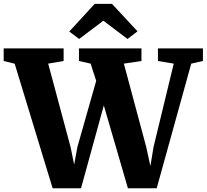

<svg xmlns="http://www.w3.org/2000/svg" viewBox="-38 -1000 1098 1020"><path d="M-18.5 -676V-743H300V-676L218 -662L337 -218.5L356 -125.5L373 -218.5L473 -570.5L443.5 -662L381.5 -676V-743H713.5V-676L620 -662L739 -218.5L761 -117.5L777.5 -218.5L885 -662L801 -676V-743H1040V-676L978 -662L794.5 0H641.5L513.5 -440L392.5 0H241.5L40 -661.5ZM382.5 -793 330 -832.5 465 -979.5H557L692.5 -833.5L639.5 -793L511 -890Z"/></svg>

Font: Merriweather 24pt Black
Style: Regular
Weight: 900
Designer: Eben Sorkin
Foundry: Eben Sorkin
Version: Version 2.100